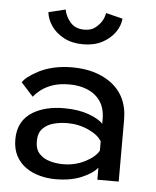

<svg xmlns="http://www.w3.org/2000/svg" viewBox="-49 -684 600 739"><g transform="rotate(5 251.0 -315.0)"><path d="M191.5 12Q161.5 12 132 4.2Q102.5 -3.5 78.5 -20Q54.5 -36.5 40 -63.2Q25.5 -90 25.5 -127.5Q25.5 -200 83 -234.5Q130.5 -263 202.5 -263Q257.5 -263 297.5 -248.5Q337.5 -234 353.5 -216V-233.5Q353.5 -275 335.5 -302Q317.5 -329 286.2 -342.5Q255 -356 215 -356Q177 -356 150.5 -346.8Q124 -337.5 106.2 -324Q88.5 -310.5 78 -296.5L31 -348Q42.5 -368.5 91 -394.5Q147 -422.5 219.5 -422.5Q308.5 -422.5 367 -381.5Q436 -332.5 436 -239V0H353.5V-46.5Q335 -23.5 293.2 -5.8Q251.5 12 191.5 12ZM216.5 -48Q262.5 -48 301.2 -67.8Q340 -87.5 353.5 -112.5V-148Q340.5 -171.5 302.5 -189.2Q264.5 -207 219.5 -207Q192.5 -207 167 -200.2Q141.5 -193.5 125 -176.2Q108.5 -159 108.5 -127Q108.5 -96 125 -78.8Q141.5 -61.5 166.2 -54.8Q191 -48 216.5 -48ZM253 -514.5Q210.5 -514.5 179.5 -530.8Q148.5 -547 130.8 -572.2Q113 -597.5 109.5 -626L175 -642Q180 -615 199.2 -593Q218.5 -571 253 -571Q278 -571 293.5 -582.5Q325.5 -606.5 331 -642L396 -626Q393.5 -598 375.8 -572.8Q358 -547.5 327 -531Q296 -514.5 253 -514.5Z"/></g></svg>

Font: Lucymar Sans
Style: Regular
Weight: 400
Foundry: The League of Moveable Type (original font) / Main changes by Cristiano Sobral with portions from Mirco Monsees
Version: Version 2.001;August 30, 2020;FontCreator 13.0.0.2681 64-bit